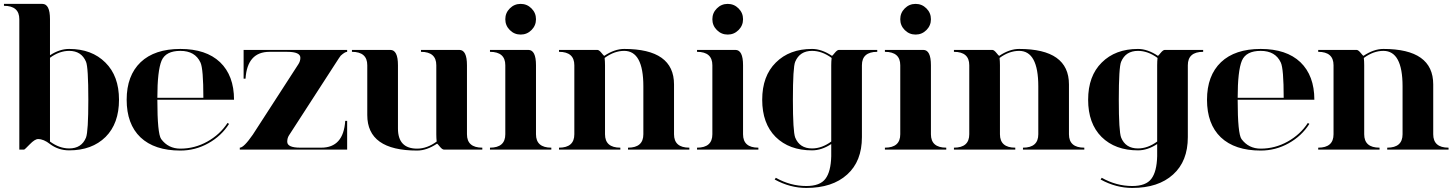

<svg xmlns="http://www.w3.org/2000/svg" viewBox="-30 -762 7418 978"><path d="M224.6 -41Q272.5 -5.9 322.3 -5.9Q385.7 -5.9 408.2 -61.5Q419.9 -92.8 419.9 -253.9Q419.9 -419.9 408.2 -447.3Q384.8 -502.9 322.3 -502.9Q272.5 -502.9 224.6 -467.8V-174.8ZM224.6 -480.5Q273.4 -512.7 322.3 -512.7Q437.5 -512.7 506.8 -443.4Q576.2 -375 576.2 -253.9Q576.2 -132.8 507.8 -64.5Q438.5 3.9 322.3 3.9Q267.6 3.9 224.6 -28.3Q192.4 -53.7 164.1 -53.7Q147.5 -53.7 121.6 -26.9Q95.7 0 92.8 0H68.4V-664.1Q68.4 -732.4 -9.8 -732.4V-742.2H185.5Q224.6 -742.2 224.6 -664.1Z M771.5 -263.7H1005.9Q1005.9 -412.1 991.2 -443.4Q963.9 -502.9 888.7 -502.9Q814.5 -502.9 793 -453.1Q771.5 -401.4 771.5 -263.7ZM888.7 4.9Q756.8 4.9 685.5 -62.5Q615.2 -129.9 615.2 -253.9Q615.2 -377 686.5 -445.3Q757.8 -512.7 888.7 -512.7Q1019.5 -512.7 1090.8 -445.3Q1162.1 -377 1162.1 -253.9H771.5Q771.5 -81.1 791 -53.7Q827.1 -4.9 888.7 -4.9Q961.9 -4.9 1026.4 -41Q1090.8 -77.1 1128.9 -135.7L1136.7 -130.9Q1097.7 -69.3 1031.2 -32.2Q964.8 4.9 888.7 4.9Z M1606.4 -9.8Q1719.7 -9.8 1728.5 -146.5H1738.3V0H1191.4V-9.8Q1211.9 -9.8 1257.8 -76.2L1490.2 -435.5Q1500 -450.7 1500 -467.8Q1500 -498 1432.6 -498H1342.8Q1229.5 -498 1220.7 -361.3H1210.9V-507.8H1738.3V-498Q1727.1 -498 1705.6 -478.5Q1703.1 -476.6 1674.3 -431.6L1441.9 -72.3Q1433.1 -58.6 1433.1 -40Q1433.1 -9.8 1499.5 -9.8Z M2348.6 -429.7V-78.1Q2348.6 -9.8 2426.8 -9.8V0H2231.4Q2222.7 0 2210.4 -15.1Q2198.2 -30.3 2196.3 -30.3Q2143.6 4.9 2094.7 4.9Q1840.8 4.9 1840.8 -175.8V-429.7Q1840.8 -498 1762.7 -498V-507.8H1958Q1997.1 -507.8 1997.1 -429.7V-107.4Q1997.1 -4.9 2094.7 -4.9Q2145.5 -4.9 2194.3 -41Q2192.4 -58.6 2192.4 -78.1V-429.7Q2192.4 -498 2114.3 -498V-507.8H2309.6Q2348.6 -507.8 2348.6 -429.7Z M2465.8 -507.8H2661.1Q2700.2 -507.8 2700.2 -429.7V-78.1Q2700.2 -9.8 2778.3 -9.8V0H2465.8V-9.8Q2543.9 -9.8 2543.9 -78.1V-429.7Q2543.9 -498 2465.8 -498ZM2566.9 -608.9Q2543.9 -631.8 2543.9 -664.1Q2543.9 -696.3 2566.9 -719.2Q2589.8 -742.2 2622.1 -742.2Q2654.3 -742.2 2677.2 -719.2Q2700.2 -696.3 2700.2 -664.1Q2700.2 -631.8 2677.2 -608.9Q2654.3 -585.9 2622.1 -585.9Q2589.8 -585.9 2566.9 -608.9Z M3051.8 -429.7V-78.1Q3051.8 -9.8 3129.9 -9.8V0H2817.4V-9.8Q2895.5 -9.8 2895.5 -78.1V-429.7Q2895.5 -498 2817.4 -498V-507.8H3012.7Q3021.5 -507.8 3033.7 -492.7Q3045.9 -477.5 3047.9 -477.5Q3100.6 -512.7 3149.4 -512.7Q3403.3 -512.7 3403.3 -332V-78.1Q3403.3 -9.8 3481.4 -9.8V0H3168.9V-9.8Q3247.1 -9.8 3247.1 -78.1V-322.3Q3247.1 -502.9 3149.4 -502.9Q3098.6 -502.9 3049.8 -466.8Q3051.8 -449.2 3051.8 -429.7Z M3520.5 -507.8H3715.8Q3754.9 -507.8 3754.9 -429.7V-78.1Q3754.9 -9.8 3833 -9.8V0H3520.5V-9.8Q3598.6 -9.8 3598.6 -78.1V-429.7Q3598.6 -498 3520.5 -498ZM3621.6 -608.9Q3598.6 -631.8 3598.6 -664.1Q3598.6 -696.3 3621.6 -719.2Q3644.5 -742.2 3676.8 -742.2Q3709 -742.2 3731.9 -719.2Q3754.9 -696.3 3754.9 -664.1Q3754.9 -631.8 3731.9 -608.9Q3709 -585.9 3676.8 -585.9Q3644.5 -585.9 3621.6 -608.9Z M4008.8 -253.9Q4008.8 -92.8 4020.5 -61.5Q4043 -5.9 4106.4 -5.9Q4156.2 -5.9 4204.1 -41V-429.7Q4204.1 -449.2 4206.1 -466.8Q4157.2 -502.9 4106.4 -502.9Q4043.9 -502.9 4020.5 -447.3Q4008.8 -419.9 4008.8 -253.9ZM4204.1 -28.3Q4155.3 3.9 4106.4 3.9Q3990.2 3.9 3920.9 -64.5Q3852.5 -132.8 3852.5 -253.9Q3852.5 -375 3921.9 -443.4Q3991.2 -512.7 4106.4 -512.7Q4155.3 -512.7 4208 -477.5Q4210 -477.5 4221.7 -492.2Q4234.4 -507.8 4243.2 -507.8H4438.5V-498Q4360.4 -498 4360.4 -429.7V-63.5Q4360.4 59.6 4285.2 127Q4210 195.3 4077.1 195.3Q3994.1 195.3 3916 152.3L3921.9 143.6Q3996.1 185.5 4077.1 185.5Q4147.5 185.5 4174.8 148.4Q4202.1 112.3 4204.1 34.2Z M4477.5 -507.8H4672.9Q4711.9 -507.8 4711.9 -429.7V-78.1Q4711.9 -9.8 4790 -9.8V0H4477.5V-9.8Q4555.7 -9.8 4555.7 -78.1V-429.7Q4555.7 -498 4477.5 -498ZM4578.6 -608.9Q4555.7 -631.8 4555.7 -664.1Q4555.7 -696.3 4578.6 -719.2Q4601.6 -742.2 4633.8 -742.2Q4666 -742.2 4689 -719.2Q4711.9 -696.3 4711.9 -664.1Q4711.9 -631.8 4689 -608.9Q4666 -585.9 4633.8 -585.9Q4601.6 -585.9 4578.6 -608.9Z M5063.5 -429.7V-78.1Q5063.5 -9.8 5141.6 -9.8V0H4829.1V-9.8Q4907.2 -9.8 4907.2 -78.1V-429.7Q4907.2 -498 4829.1 -498V-507.8H5024.4Q5033.2 -507.8 5045.4 -492.7Q5057.6 -477.5 5059.6 -477.5Q5112.3 -512.7 5161.1 -512.7Q5415 -512.7 5415 -332V-78.1Q5415 -9.8 5493.2 -9.8V0H5180.7V-9.8Q5258.8 -9.8 5258.8 -78.1V-322.3Q5258.8 -502.9 5161.1 -502.9Q5110.4 -502.9 5061.5 -466.8Q5063.5 -449.2 5063.5 -429.7Z M5668.9 -253.9Q5668.9 -92.8 5680.7 -61.5Q5703.1 -5.9 5766.6 -5.9Q5816.4 -5.9 5864.3 -41V-429.7Q5864.3 -449.2 5866.2 -466.8Q5817.4 -502.9 5766.6 -502.9Q5704.1 -502.9 5680.7 -447.3Q5668.9 -419.9 5668.9 -253.9ZM5864.3 -28.3Q5815.4 3.9 5766.6 3.9Q5650.4 3.9 5581.1 -64.5Q5512.7 -132.8 5512.7 -253.9Q5512.7 -375 5582 -443.4Q5651.4 -512.7 5766.6 -512.7Q5815.4 -512.7 5868.2 -477.5Q5870.1 -477.5 5881.8 -492.2Q5894.5 -507.8 5903.3 -507.8H6098.6V-498Q6020.5 -498 6020.5 -429.7V-63.5Q6020.5 59.6 5945.3 127Q5870.1 195.3 5737.3 195.3Q5654.3 195.3 5576.2 152.3L5582 143.6Q5656.2 185.5 5737.3 185.5Q5807.6 185.5 5835 148.4Q5862.3 112.3 5864.3 34.2Z M6274.4 -263.7H6508.8Q6508.8 -412.1 6494.1 -443.4Q6466.8 -502.9 6391.6 -502.9Q6317.4 -502.9 6295.9 -453.1Q6274.4 -401.4 6274.4 -263.7ZM6391.6 4.9Q6259.8 4.9 6188.5 -62.5Q6118.2 -129.9 6118.2 -253.9Q6118.2 -377 6189.5 -445.3Q6260.7 -512.7 6391.6 -512.7Q6522.5 -512.7 6593.8 -445.3Q6665 -377 6665 -253.9H6274.4Q6274.4 -81.1 6293.9 -53.7Q6330.1 -4.9 6391.6 -4.9Q6464.8 -4.9 6529.3 -41Q6593.8 -77.1 6631.8 -135.7L6639.6 -130.9Q6600.6 -69.3 6534.2 -32.2Q6467.8 4.9 6391.6 4.9Z M6918.9 -429.7V-78.1Q6918.9 -9.8 6997.1 -9.8V0H6684.6V-9.8Q6762.7 -9.8 6762.7 -78.1V-429.7Q6762.7 -498 6684.6 -498V-507.8H6879.9Q6888.7 -507.8 6900.9 -492.7Q6913.1 -477.5 6915 -477.5Q6967.8 -512.7 7016.6 -512.7Q7270.5 -512.7 7270.5 -332V-78.1Q7270.5 -9.8 7348.6 -9.8V0H7036.1V-9.8Q7114.3 -9.8 7114.3 -78.1V-322.3Q7114.3 -502.9 7016.6 -502.9Q6965.8 -502.9 6917 -466.8Q6918.9 -449.2 6918.9 -429.7Z"/></svg>

Font: spinwerad
Style: Bold
Weight: 700
Width: 7
Version: Version 0.3